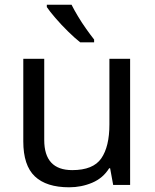

<svg xmlns="http://www.w3.org/2000/svg" viewBox="-20 -786 658 816"><path d="M533 -536V0H461L448 -71H444Q418 -29 372 -9.5Q326 10 274 10Q177 10 128 -36.5Q79 -83 79 -185V-536H168V-191Q168 -63 287 -63Q376 -63 410.5 -113Q445 -163 445 -257V-536ZM284 -766Q295 -744 311.5 -716.5Q328 -689 346.5 -663Q365 -637 380 -618V-606H321Q298 -624 269 -652.5Q240 -681 215.5 -709.5Q191 -738 179 -756V-766Z"/></svg>

Font: Noto Sans Saurashtra
Style: Regular
Weight: 400
Designer: Monotype Design Team
Foundry: Monotype Imaging Inc.
Version: Version 2.001; ttfautohint (v1.8.4.7-5d5b)